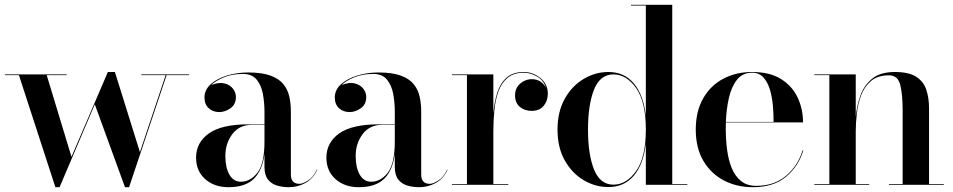

<svg xmlns="http://www.w3.org/2000/svg" viewBox="-21 -770 3970 800"><path d="M276.8 -116.6 428.4 -470H457.8L562 -136.2L669.2 -457H567.8V-460H766.8V-457H673.2L516.8 10H499.8L374 -335.2L227.2 10H209.8L57.8 -457H-0.8V-460H256.8V-457H173.6Z M1015 -252H1081V-305Q1081 -340.5 1074.7 -376.8Q1068.4 -413.1 1049 -437.6Q1029.6 -462 990.6 -462Q945.1 -462 910.2 -447.1Q875.2 -432.2 859.8 -415.8Q890.6 -428.1 913.6 -422.6Q936.5 -417 949.2 -401Q962 -385 962 -366Q962 -334.5 939.1 -318.8Q916.2 -303 893 -303Q866 -303 848.5 -319.2Q831 -335.5 831 -364Q831 -395.4 856.7 -418.8Q882.4 -442.1 923.9 -455.1Q965.5 -468 1013 -468Q1071.5 -468 1106.9 -454.7Q1142.4 -441.4 1160.5 -418.4Q1178.6 -395.4 1184.8 -366.1Q1191 -336.9 1191 -305V-42.8Q1191 -4 1227 -4Q1240 -4 1262.2 -17.8Q1284.5 -31.5 1299 -63H1301Q1283.8 -25.5 1251.8 -7.8Q1219.8 10 1183 10Q1156.5 10 1133.2 3.1Q1109.9 -3.8 1095.4 -22.1Q1081 -40.5 1081 -75V-128.5Q1072.5 -60.8 1037.1 -25.4Q1001.6 10 931 10Q871.8 10 833.9 -23.8Q796 -57.5 796 -113Q796 -176 849.2 -214Q902.5 -252 1015 -252ZM982.8 -12.8Q1022 -12.8 1051.5 -50.2Q1081 -87.8 1081 -181V-250H1029Q976.5 -250 947.2 -211.4Q918 -172.8 918 -120.2Q918 -71.5 935 -42.1Q952 -12.8 982.8 -12.8Z M1558 -252H1624V-305Q1624 -340.5 1617.7 -376.8Q1611.4 -413.1 1592 -437.6Q1572.6 -462 1533.6 -462Q1488.1 -462 1453.2 -447.1Q1418.2 -432.2 1402.8 -415.8Q1433.6 -428.1 1456.6 -422.6Q1479.5 -417 1492.2 -401Q1505 -385 1505 -366Q1505 -334.5 1482.1 -318.8Q1459.2 -303 1436 -303Q1409 -303 1391.5 -319.2Q1374 -335.5 1374 -364Q1374 -395.4 1399.7 -418.8Q1425.4 -442.1 1466.9 -455.1Q1508.5 -468 1556 -468Q1614.5 -468 1649.9 -454.7Q1685.4 -441.4 1703.5 -418.4Q1721.6 -395.4 1727.8 -366.1Q1734 -336.9 1734 -305V-42.8Q1734 -4 1770 -4Q1783 -4 1805.2 -17.8Q1827.5 -31.5 1842 -63H1844Q1826.8 -25.5 1794.8 -7.8Q1762.8 10 1726 10Q1699.5 10 1676.2 3.1Q1652.9 -3.8 1638.4 -22.1Q1624 -40.5 1624 -75V-128.5Q1615.5 -60.8 1580.1 -25.4Q1544.6 10 1474 10Q1414.8 10 1376.9 -23.8Q1339 -57.5 1339 -113Q1339 -176 1392.2 -214Q1445.5 -252 1558 -252ZM1525.8 -12.8Q1565 -12.8 1594.5 -50.2Q1624 -87.8 1624 -181V-250H1572Q1519.5 -250 1490.2 -211.4Q1461 -172.8 1461 -120.2Q1461 -71.5 1478 -42.1Q1495 -12.8 1525.8 -12.8Z M1862 -3H1924.6V-457H1862V-460H2034.6V-297.9Q2038.5 -344.5 2050.9 -383.7Q2063.2 -422.9 2089.6 -446.4Q2116 -470 2161.6 -470Q2199.1 -470 2230.4 -445.1Q2261.6 -420.2 2261.6 -379Q2261.6 -350 2244.3 -329Q2227 -308 2194 -308Q2164.8 -308 2144.9 -324.7Q2125 -341.4 2125 -373Q2125 -398.4 2139.9 -415.2Q2154.9 -432 2176.6 -437.8Q2198.4 -443.5 2219.8 -435.8Q2241.2 -428 2254.2 -404.2Q2243.8 -435.6 2216.6 -451.3Q2189.4 -467 2161.6 -467Q2119 -467 2093.6 -445.4Q2068.1 -423.9 2055.4 -388.1Q2042.8 -352.4 2038.7 -309.2Q2034.6 -266.1 2034.6 -223V-3H2097V0H1862Z M2843 -3V0H2670V-173.1Q2660.2 -85.5 2620.1 -38.1Q2580 9.4 2514 9.4Q2459.5 9.4 2411.1 -19.2Q2362.6 -47.8 2332.3 -101.4Q2302 -155 2302 -230Q2302 -305 2332.3 -358.8Q2362.6 -412.5 2411.1 -441.2Q2459.5 -470 2514 -470Q2580 -470 2620.1 -422.3Q2660.2 -374.6 2670 -287V-747H2608V-750H2780V-3ZM2670 -230Q2670 -345.5 2629.6 -402.8Q2589.2 -460 2535 -460Q2479.5 -460 2454.2 -396.8Q2429 -333.5 2429 -230Q2429 -126.5 2454.2 -63.6Q2479.5 -0.6 2535 -0.6Q2589.2 -0.6 2629.6 -57.6Q2670 -114.5 2670 -230Z M3326 -143Q3306.5 -77.8 3254.5 -33.9Q3202.5 10 3116.2 10Q3048.8 10 2994.8 -18.3Q2940.9 -46.6 2909.4 -100.3Q2878 -154 2878 -230Q2878 -306 2908.6 -359.7Q2939.1 -413.4 2992.2 -441.7Q3045.2 -470 3112.8 -470Q3187.2 -470 3234.1 -440.2Q3281 -410.4 3303 -362.4Q3325 -314.5 3325 -260H3003.4Q3003 -247.2 3003 -234Q3003 -189 3008.5 -146.4Q3014 -103.9 3027.9 -69.8Q3041.8 -35.8 3066.6 -15.7Q3091.4 4.4 3130 4.4Q3205.2 4.4 3254.8 -38.1Q3304.2 -80.5 3323 -143ZM3112.8 -467Q3072.8 -467 3049.6 -437.6Q3026.4 -408.1 3015.9 -361.2Q3005.4 -314.4 3003.5 -262H3202.2Q3202.5 -292.8 3199.5 -328.2Q3196.5 -363.6 3187.4 -395.2Q3178.2 -426.9 3160.3 -446.9Q3142.4 -467 3112.8 -467Z M3372 -3H3434.6V-457H3372V-460H3544.6V-283.9Q3548.8 -328.1 3563.7 -371Q3578.6 -413.9 3612.7 -441.9Q3646.8 -470 3708 -470Q3765.5 -470 3796.2 -450.4Q3826.9 -430.8 3838.4 -396.6Q3850 -362.5 3850 -319V-3H3911.6V0H3683V-3H3740V-312Q3740 -375 3730.2 -415.6Q3720.5 -456.2 3682.8 -456.2Q3636.4 -456.2 3608.8 -433Q3581.1 -409.8 3567.3 -373.5Q3553.5 -337.2 3549.1 -297.1Q3544.6 -256.9 3544.6 -223V-3H3600.6V0H3372Z"/></svg>

Font: Bodoni* 72 Medium
Style: Regular
Weight: 500
Version: Version 1.002; ttfautohint (v0.97) -l 8 -r 50 -G 200 -x 14 -